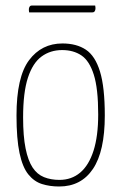

<svg xmlns="http://www.w3.org/2000/svg" viewBox="-20 -668 441 698"><path d="M195 10Q161 10 132.5 1Q104 -8 83 -34Q62 -60 51 -111.5Q40 -163 40 -248Q40 -388 85.5 -449Q131 -510 207 -510Q258 -510 292 -487.5Q326 -465 343.5 -408Q361 -351 361 -248Q361 -118 318 -54Q275 10 195 10ZM196 -14Q240 -14 271.5 -40.5Q303 -67 320 -120Q337 -173 337 -252Q337 -346 321 -396.5Q305 -447 276 -466.5Q247 -486 206 -486Q163 -486 131 -462.5Q99 -439 81.5 -385.5Q64 -332 64 -241Q64 -173 73 -128.5Q82 -84 98.5 -59Q115 -34 140 -24Q165 -14 196 -14ZM86 -623Q85 -627 85 -630Q85 -633 85 -636Q86 -642 88.5 -645Q91 -648 96 -648H326Q327 -644 327 -641Q327 -638 327 -635Q326 -629 323.5 -626Q321 -623 316 -623Z"/></svg>

Font: Yanone Kaffeesatz ExtraLight ExtraLight
Style: Regular
Weight: 250
Version: Version 2.003